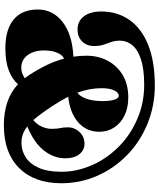

<svg xmlns="http://www.w3.org/2000/svg" viewBox="69 -889 842 1020"><g transform="rotate(90 490.0 -379.0)"><path d="M646 21.5Q507.5 21.5 427.5 -53.5Q401.5 -23 354.5 -4.8Q307.5 13.5 235.5 13.5Q137 13.5 83.8 -30.5Q30.5 -74.5 30.5 -159Q30.5 -239 96.8 -290.5Q163 -342 281 -348Q276 -382 276 -418Q276 -479.5 302.5 -529.8Q329 -580 378.5 -609.8Q428 -639.5 498 -639.5Q552 -639.5 593 -619.8Q634 -600 657 -565.2Q680 -530.5 680 -485.5Q680 -417.5 630 -373.5Q580 -329.5 494 -320.5Q513.5 -281.5 543.5 -236Q587 -170 618 -135Q642.5 -155.5 653.5 -181.8Q664.5 -208 664.5 -231.5Q664.5 -261 660.5 -277.8Q656.5 -294.5 656.5 -319Q656.5 -354 681.5 -380.5Q706.5 -407 744 -407Q777 -407 799 -380Q821 -353 821 -304.5Q821 -245.5 780.5 -192.5Q740 -139.5 652 -103Q673.5 -86 694.2 -79Q715 -72 738.5 -72Q781 -72 816 -94.8Q851 -117.5 871.8 -164.5Q892.5 -211.5 892.5 -285Q892.5 -365 858.2 -444.8Q824 -524.5 758.5 -589.5Q698 -650 613 -687Q528 -724 431 -724Q346.5 -724 294.8 -706.8Q243 -689.5 219.5 -660.2Q196 -631 196 -595.5Q196 -569 203 -549.5Q210 -530 217.2 -509.2Q224.5 -488.5 224.5 -457.5Q224.5 -418.5 200 -394.2Q175.5 -370 136.5 -370Q92 -370 66.5 -404Q41 -438 41 -495.5Q41 -581.5 85.8 -645.5Q130.5 -709.5 218.2 -745Q306 -780.5 435 -780.5Q542.5 -780.5 638 -741.2Q733.5 -702 803 -634Q875 -564 914.2 -474Q953.5 -384 953.5 -284Q953.5 -140.5 872.5 -59.5Q791.5 21.5 646 21.5ZM448.5 -498.5Q448.5 -466.5 454.2 -434.5Q460 -402.5 472.5 -369Q492.5 -383 504.8 -418Q517 -453 517 -503Q517 -541 509.8 -565Q502.5 -589 488.5 -589Q471.5 -589 460 -564Q448.5 -539 448.5 -498.5ZM248 -191Q248 -138.5 273 -104.8Q298 -71 339.5 -71Q356 -71 369.5 -76Q383 -81 395.5 -89.5Q387.5 -100 380 -111Q348 -160 325.8 -206Q303.5 -252 291.5 -298.5Q271 -289 259.5 -260.5Q248 -232 248 -191Z"/></g></svg>

Font: Fraunces 72pt S050 Black
Style: Regular
Weight: 900
Version: Version 1.000; ttfautohint (v1.8.3)